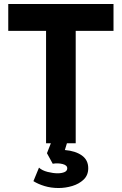

<svg xmlns="http://www.w3.org/2000/svg" viewBox="-20 -720 612 965"><path d="M211.5 0V-565H21.5V-700H550.5V-565H360.5V0ZM274.5 225Q236.5 225 204.2 215.2Q172 205.5 148 190.5L176 122.5Q191.5 137 219.2 144Q247 151 269.5 151Q290 151 304 145Q318 139 318 126Q318 110.5 294.8 104.5Q271.5 98.5 245 103L216 50L243.5 -20H322.5L306 34Q359 38.5 391.2 61.2Q423.5 84 423.5 125.5Q423.5 160.5 400.5 182.5Q377.5 204.5 343.2 214.8Q309 225 274.5 225Z"/></svg>

Font: Geologica Roman SemiBold
Style: Regular
Weight: 600
Designer: Sindre Bremnes, Frode Helland
Foundry: Monokrom Skriftforlag AS
Version: Version 1.010;gftools[0.9.28]